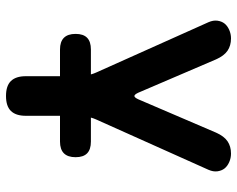

<svg xmlns="http://www.w3.org/2000/svg" viewBox="-95 -685 790 640"><g transform="rotate(90 300.0 -365.0)"><path d="M300 10Q266 10 250 -6.5Q234 -23 234 -56V-170H145Q119 -170 106 -183Q93 -196 93 -222Q93 -248 106 -260.5Q119 -273 145 -273H228Q226 -281 222 -290L54 -665Q47 -681 49 -695Q51 -709 58.5 -718.5Q66 -728 79.5 -734Q93 -740 108 -740Q132 -740 149 -728.5Q166 -717 178 -690L289 -431Q295 -418 300 -418Q305 -418 311 -431L422 -690Q434 -717 451 -728.5Q468 -740 492 -740Q507 -740 520.5 -734Q534 -728 541.5 -718.5Q549 -709 551 -695Q553 -681 546 -665L378 -290Q374 -281 372 -273H452Q478 -273 491 -260.5Q504 -248 504 -222Q504 -196 491 -183Q478 -170 452 -170H366V-56Q366 -23 350 -6.5Q334 10 300 10Z"/></g></svg>

Font: Maple Mono NL
Style: Bold
Weight: 700
Monospace: yes
Designer: subframe7536
Version: Version 7.000